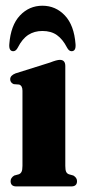

<svg xmlns="http://www.w3.org/2000/svg" viewBox="-20 -668 304 688"><path d="M214 -431.5V-73.5Q214 -59 217 -52.5Q220 -46 227 -43.5L243 -39Q256 -31 256 -19Q256 0 235.5 0H38.5Q18 0 18 -19Q18 -31 31 -39L47.5 -43.5Q54 -46 57.2 -52.5Q60.5 -59 60.5 -73.5V-343Q60.5 -361 48.5 -365L29 -366.5Q16.5 -372 16.5 -384Q16.5 -397.5 35.5 -405L159.5 -444Q183.5 -453.5 194.5 -453.5Q214 -453.5 214 -431.5ZM132 -557Q103 -557 81.4 -543Q59.8 -529 44.1 -498Q37.2 -484.5 27.6 -484.5Q11.5 -484.5 13.3 -509.5Q18.4 -577.5 51.5 -612.5Q84.6 -647.5 132 -647.5Q179.4 -647.5 212.5 -612.5Q245.6 -577.5 250.7 -509.5Q252.5 -484.5 236.4 -484.5Q226.8 -484.5 219.9 -498Q204.7 -527.5 184 -542.2Q163.3 -557 132 -557Z"/></svg>

Font: Fraunces 144pt Soft
Style: Bold
Weight: 700
Version: Version 1.000;[0bf87f6ff]